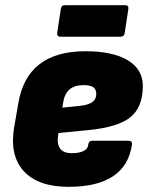

<svg xmlns="http://www.w3.org/2000/svg" viewBox="-20 -710 577 742"><path d="M245 12Q127 12 71.5 -49Q16 -110 35 -220L51 -312Q85 -512 310 -512Q416 -512 474 -477Q532 -442 532 -378Q532 -296 484 -257Q436 -218 319 -207L206 -196L205 -190Q193 -118 258 -118Q286 -118 303 -126.5Q320 -135 321 -151Q323 -166 336 -166H476Q492 -166 490 -151Q466 12 245 12ZM221 -294 290 -301Q323 -305 337.5 -316Q352 -327 352 -347Q352 -365 340.5 -373Q329 -381 302 -381Q234 -381 224 -313ZM215 -568Q199 -568 201 -583L215 -675Q217 -690 230 -690H464Q478 -690 476 -675L462 -583Q460 -568 445 -568Z"/></svg>

Font: Sofia Sans ExtraBlack
Style: Italic
Weight: 1000
Italic angle: -9°
Designer: Botio Nikoltchev, Ani Petrova
Foundry: lettersoup
Version: Version 4.100; ttfautohint (v1.8.4.7-5d5b)